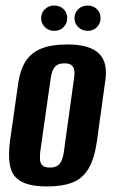

<svg xmlns="http://www.w3.org/2000/svg" viewBox="-20 -663 411 691"><path d="M150 8Q109 8 80.5 0Q52 -8 35.5 -26Q19 -44 14.5 -75.5Q10 -107 16 -156L46 -366Q53 -413 73 -443.5Q93 -474 129.5 -488.5Q166 -503 222 -503Q264 -503 292.5 -494.5Q321 -486 337.5 -469Q354 -452 359 -426.5Q364 -401 358 -366L329 -156Q320 -92 298.5 -56Q277 -20 240.5 -6Q204 8 150 8ZM160 -60Q178 -60 188 -67.5Q198 -75 203 -88Q208 -101 210 -118L246 -378Q249 -395 247.5 -408Q246 -421 238 -428Q230 -435 212 -435Q194 -435 184 -428Q174 -421 169 -408Q164 -395 162 -378L125 -118Q123 -101 124 -88Q125 -75 133 -67.5Q141 -60 160 -60ZM175 -552Q155 -552 141.5 -565.5Q128 -579 128 -598Q128 -617 141.5 -630Q155 -643 175 -643Q196 -643 209 -630Q222 -617 222 -598Q222 -579 209 -565.5Q196 -552 175 -552ZM296 -552Q275 -552 261.5 -565.5Q248 -579 248 -598Q248 -617 261.5 -630Q275 -643 296 -643Q316 -643 329 -630Q342 -617 342 -598Q342 -579 329 -565.5Q316 -552 296 -552Z"/></svg>

Font: Alumni Sans Thin
Style: Bold Italic
Weight: 700
Italic angle: -8°
Version: Version 1.016